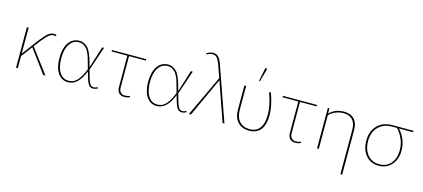

<svg xmlns="http://www.w3.org/2000/svg" viewBox="-69 -1365 4840 2199"><g transform="rotate(15 2350.5 -266.0)"><path d="M107 0V-480H128V-171L222 -298Q262 -352 280.5 -375.5Q299 -399 328 -431Q357 -463 380 -475.5Q403 -488 426 -488Q438 -488 458 -482L453 -466Q438 -470 427 -470Q391 -470 349.5 -427Q308 -384 238 -290L456 0H429L226 -274L128 -142V0Z M723 7Q647 7 602.5 -58.5Q558 -124 558 -238Q558 -353 604.5 -419.5Q651 -486 731 -486Q764 -486 791 -471Q818 -456 835 -436.5Q852 -417 867 -383Q882 -349 889 -327.5Q896 -306 906 -269Q908 -262 909 -258L919 -223L1000 -480H1022L926 -196L946 -125Q962 -66 977.5 -39.5Q993 -13 1024 -13Q1045 -13 1068 -27L1074 -14Q1048 3 1020 3Q984 3 965 -26Q946 -55 928 -119L913 -172Q844 7 723 7ZM579 -240Q579 -133 618 -72Q657 -11 725 -11Q790 -11 832.5 -62Q875 -113 906 -196L890 -253Q889 -257 882.5 -280Q876 -303 873.5 -312Q871 -321 863.5 -343Q856 -365 850.5 -375.5Q845 -386 835.5 -403.5Q826 -421 816 -430Q806 -439 793 -449Q780 -459 764 -463.5Q748 -468 730 -468Q660 -468 619.5 -406.5Q579 -345 579 -240Z M1390 3Q1349 3 1326 -21.5Q1303 -46 1303 -89V-463H1116V-480H1521V-463H1323V-93Q1323 -55 1342 -34.5Q1361 -14 1392 -14Q1426 -14 1451 -26L1456 -12Q1426 3 1390 3Z M1775 7Q1699 7 1654.5 -58.5Q1610 -124 1610 -238Q1610 -353 1656.5 -419.5Q1703 -486 1783 -486Q1816 -486 1843 -471Q1870 -456 1887 -436.5Q1904 -417 1919 -383Q1934 -349 1941 -327.5Q1948 -306 1958 -269Q1960 -262 1961 -258L1971 -223L2052 -480H2074L1978 -196L1998 -125Q2014 -66 2029.5 -39.5Q2045 -13 2076 -13Q2097 -13 2120 -27L2126 -14Q2100 3 2072 3Q2036 3 2017 -26Q1998 -55 1980 -119L1965 -172Q1896 7 1775 7ZM1631 -240Q1631 -133 1670 -72Q1709 -11 1777 -11Q1842 -11 1884.5 -62Q1927 -113 1958 -196L1942 -253Q1941 -257 1934.5 -280Q1928 -303 1925.5 -312Q1923 -321 1915.5 -343Q1908 -365 1902.5 -375.5Q1897 -386 1887.5 -403.5Q1878 -421 1868 -430Q1858 -439 1845 -449Q1832 -459 1816 -463.5Q1800 -468 1782 -468Q1712 -468 1671.5 -406.5Q1631 -345 1631 -240Z M2334 -634Q2315 -686 2295.5 -709Q2276 -732 2246 -732Q2214 -732 2175 -711L2169 -725Q2212 -749 2248 -749Q2285 -749 2308.5 -724Q2332 -699 2352 -643L2578 0H2556L2394 -464L2181 0H2157L2386 -487Z M2845 -572 2834 -574 2867 -736 2890 -732ZM2868 6Q2785 6 2735.5 -47Q2686 -100 2686 -199V-480H2707V-201Q2707 -109 2751 -60.5Q2795 -12 2870 -12Q3032 -12 3032 -230Q3032 -336 2979 -480H3001Q3053 -331 3053 -229Q3053 6 2868 6Z M3417 3Q3376 3 3353 -21.5Q3330 -46 3330 -89V-463H3143V-480H3548V-463H3350V-93Q3350 -55 3369 -34.5Q3388 -14 3419 -14Q3453 -14 3478 -26L3483 -12Q3453 3 3417 3Z M3676 0V-480H3693L3696 -417Q3762 -486 3868 -486Q3947 -486 3989.5 -440.5Q4032 -395 4032 -314V217H4011V-314Q4011 -387 3973.5 -427.5Q3936 -468 3865 -468Q3816 -468 3770 -448.5Q3724 -429 3697 -397V0Z M4618 -227Q4618 -122 4560 -56Q4502 10 4408 10Q4314 10 4256 -56.5Q4198 -123 4198 -234Q4198 -344 4263.5 -412Q4329 -480 4441 -480H4691V-463H4524Q4618 -355 4618 -227ZM4410 -8Q4495 -8 4546 -67Q4597 -126 4597 -224Q4597 -354 4501 -463H4443Q4340 -463 4279.5 -400Q4219 -337 4219 -236Q4219 -132 4271.5 -70Q4324 -8 4410 -8Z"/></g></svg>

Font: Cantarell Thin
Style: Regular
Weight: 100
Designer: Dave Crossland, Nikolaus Waxweiler, Florian Fecher, Jacques Le Bailly, Eben Sorkin, Alexei Vanyashin, Alexios Zavras, Em
Version: Version 0.303